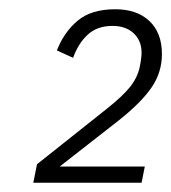

<svg xmlns="http://www.w3.org/2000/svg" viewBox="-20 -724 370 415"><path d="M286 -329H52L60 -369L211 -489Q245 -516 261 -536Q277 -556 282 -579Q284 -589 285 -597Q286 -605 286 -610Q286 -636 269 -652Q252 -668 223 -668Q190 -668 169.5 -649Q149 -630 138 -599L103 -615Q118 -654 147.5 -679Q177 -704 229 -704Q276 -704 303 -678.5Q330 -653 330 -607Q330 -568 308 -535.5Q286 -503 237 -464L109 -364H293Z"/></svg>

Font: IBM Plex Sans Condensed Light
Style: Italic
Weight: 300
Width: 3
Italic angle: -11°
Designer: Mike Abbink, Paul van der Laan, Pieter van Rosmalen
Foundry: Bold Monday
Version: Version 1.3